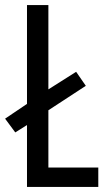

<svg xmlns="http://www.w3.org/2000/svg" viewBox="-27 -734 426 754"><path d="M79 0V-243L33 -214L-7 -268L79 -326V-714H163V-383L272 -452L310 -397L163 -301V-76H359V0Z"/></svg>

Font: Noto Sans Arabic ExtraCondensed
Style: Regular
Weight: 400
Width: 2
Designer: Monotype Design Team, Nadine Chahine, Nizar Qandah and Khaled Hosny
Foundry: Monotype Imaging Inc.
Version: Version 2.012